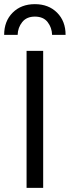

<svg xmlns="http://www.w3.org/2000/svg" viewBox="-20 -905 336 925"><path d="M188 -660V0H108V-660ZM296 -737H231Q230 -772 209.5 -798.5Q189 -825 148 -825Q108 -825 87 -798.5Q66 -772 65 -737H0Q0 -803 41 -844Q82 -885 148 -885Q214 -885 255 -844Q296 -803 296 -737Z"/></svg>

Font: Work Sans
Style: Regular
Weight: 400
Designer: Wei Huang
Foundry: Wei Huang
Version: Version 2.006; ttfautohint (v1.8.1.43-b0c9)